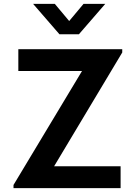

<svg xmlns="http://www.w3.org/2000/svg" viewBox="-20 -975 704 995"><path d="M151.5 -955H264L338.5 -866L413 -955H525.5L389 -797.5H288ZM50 0V-16.5L405 -607H75V-720H613.5V-703L260.5 -113.5H605V0Z"/></svg>

Font: Manrope ExtraLight
Style: Bold
Weight: 700
Version: Version 4.504